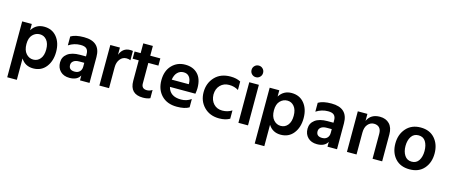

<svg xmlns="http://www.w3.org/2000/svg" viewBox="-53 -1429 5429 2317"><g transform="rotate(15 2661.5 -270.0)"><path d="M223 -373Q185 -334 185 -257Q185 -180 222 -138Q259 -96 312 -96Q365 -96 399 -137.5Q433 -179 433 -254Q433 -329 399 -370.5Q365 -412 313 -412Q261 -412 223 -373ZM185 191H65V-507H185V-429Q239 -514 339 -514Q439 -514 497.5 -443Q556 -372 556 -257Q556 -142 497.5 -67.5Q439 7 338 7Q237 7 185 -76Z M791 4Q719 4 676.5 -38Q634 -80 634 -148Q634 -216 688 -257Q742 -298 844 -298H918V-329Q918 -371 896 -393Q874 -415 821 -415Q740 -415 672 -370V-481Q729 -516 836 -516Q1042 -516 1042 -324V0H923V-61Q888 4 791 4ZM833 -85Q873 -85 895.5 -108.5Q918 -132 918 -170V-218H856Q809 -218 784 -198.5Q759 -179 759 -149Q759 -85 833 -85Z M1286 0H1165L1166 -507H1286V-417Q1321 -511 1414 -511Q1435 -511 1448 -508V-392Q1425 -402 1397 -402Q1348 -402 1317 -362Q1286 -322 1286 -262Z M1709 5Q1545 5 1545 -161V-417H1469V-507H1545V-629H1665V-507H1791V-417H1665V-159Q1665 -127 1682 -110.5Q1699 -94 1733 -94Q1767 -94 1799 -115V-12Q1764 5 1709 5Z M1990 -295H2203V-310Q2201 -359 2176.5 -388.5Q2152 -418 2107 -418Q2062 -418 2030.5 -386.5Q1999 -355 1990 -295ZM2132 5Q2011 5 1941 -67Q1871 -139 1871 -256.5Q1871 -374 1937 -443Q2003 -512 2102 -512Q2201 -512 2259 -452Q2317 -392 2317 -277Q2317 -249 2310 -205H1992Q2005 -150 2046.5 -121Q2088 -92 2159 -92Q2230 -92 2285 -132V-28Q2232 5 2132 5Z M2662 9Q2545 9 2472.5 -65Q2400 -139 2400.5 -251Q2401 -363 2472.5 -439Q2544 -515 2668 -515Q2742 -515 2794 -487V-381Q2744 -413 2677 -413Q2610 -413 2567 -369Q2524 -325 2523 -252Q2525 -180 2566.5 -136Q2608 -92 2674.5 -92Q2741 -92 2794 -126V-22Q2741 9 2662 9Z M2962 -731Q2992 -731 3013 -710Q3034 -689 3034 -658.5Q3034 -628 3013 -607Q2992 -586 2962 -586Q2932 -586 2911 -607Q2890 -628 2890 -658.5Q2890 -689 2911 -710Q2932 -731 2962 -731ZM3022 0H2902V-507H3022Z M3315 -373Q3277 -334 3277 -257Q3277 -180 3314 -138Q3351 -96 3404 -96Q3457 -96 3491 -137.5Q3525 -179 3525 -254Q3525 -329 3491 -370.5Q3457 -412 3405 -412Q3353 -412 3315 -373ZM3277 191H3157V-507H3277V-429Q3331 -514 3431 -514Q3531 -514 3589.5 -443Q3648 -372 3648 -257Q3648 -142 3589.5 -67.5Q3531 7 3430 7Q3329 7 3277 -76Z M3883 4Q3811 4 3768.5 -38Q3726 -80 3726 -148Q3726 -216 3780 -257Q3834 -298 3936 -298H4010V-329Q4010 -371 3988 -393Q3966 -415 3913 -415Q3832 -415 3764 -370V-481Q3821 -516 3928 -516Q4134 -516 4134 -324V0H4015V-61Q3980 4 3883 4ZM3925 -85Q3965 -85 3987.5 -108.5Q4010 -132 4010 -170V-218H3948Q3901 -218 3876 -198.5Q3851 -179 3851 -149Q3851 -85 3925 -85Z M4698 0H4578V-312Q4578 -362 4554 -387.5Q4530 -413 4486 -413Q4442 -413 4410 -376.5Q4378 -340 4378 -272V0H4258V-507H4378V-420Q4421 -513 4534 -513Q4610 -513 4654 -467Q4698 -421 4698 -337Z M5042.5 -417Q4983 -417 4952.5 -370Q4922 -323 4922 -252.5Q4922 -182 4953 -135Q4984 -88 5042 -88Q5100 -88 5130 -134Q5160 -180 5160 -252Q5160 -324 5131 -370.5Q5102 -417 5042.5 -417ZM5043.5 -515Q5157 -515 5221 -441.5Q5285 -368 5285 -254Q5285 -140 5220.5 -66Q5156 8 5040.5 8Q4925 8 4860.5 -64Q4796 -136 4796 -250Q4796 -364 4863 -439.5Q4930 -515 5043.5 -515Z"/></g></svg>

Font: Hind Jalandhar SemiBold
Style: Regular
Weight: 600
Designer: Namrata Goyal
Foundry: Indian Type Foundry
Version: Version 0.702;PS 1.0;hotconv 1.0.81;makeotf.lib2.5.63406